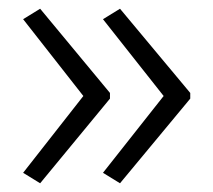

<svg xmlns="http://www.w3.org/2000/svg" viewBox="-20 -492 489 440"><path d="M416 -266 255 -72 216 -96 355 -272 216 -448 255 -472 416 -279ZM232 -266 72 -72 33 -96 171 -272 33 -448 72 -472 232 -279Z"/></svg>

Font: Noto Sans Bengali UI Light
Style: Regular
Weight: 300
Designer: Jelle Bosma - Monotype Design Team
Foundry: Monotype Imaging Inc.
Version: Version 2.003; ttfautohint (v1.8.4.7-5d5b)